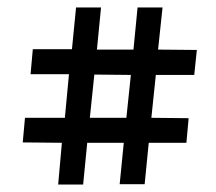

<svg xmlns="http://www.w3.org/2000/svg" viewBox="-20 -480 580 515"><path d="M312 -97H214L203 15H136L146 -97L41 -98L47 -164H154L165 -281H62L68 -348H173L184 -460H251L240 -347H338L349 -460H416L404 -347L508 -346L501 -279H398L386 -164L486 -163L480 -97H379L368 14H301ZM221 -164H319L331 -279L233 -280Z"/></svg>

Font: Genos
Style: Bold
Weight: 700
Designer: Robert E. Leuschke
Foundry: Robert E. Leuschke
Version: Version 1.010